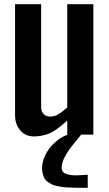

<svg xmlns="http://www.w3.org/2000/svg" viewBox="-20 -645 524 920"><path d="M181.6 161.1Q181.6 134.3 193.1 107.2Q204.6 80.1 222.7 58.8Q240.7 37.6 262.9 21.7Q285.2 5.9 306.6 0H369.1Q364.3 6.3 354.7 17.6Q345.2 28.8 337.4 38.6Q329.6 48.3 319.8 61Q310.1 73.7 302.7 85.4Q295.4 97.2 288.8 109.6Q282.2 122.1 278.8 134.8Q275.4 147.5 275.4 159.2Q275.4 170.4 281.5 178Q287.6 185.5 298.8 189Q310.1 192.4 320.8 193.8Q331.5 195.3 345.7 195.3Q355 195.3 374.3 193.8Q393.6 192.4 400.4 192.4V254.9H378.4Q355.5 254.9 341.1 254.6Q326.7 254.4 307.4 253.4Q288.1 252.4 276.1 250.5Q264.2 248.5 249.5 245.4Q234.9 242.2 225.8 237.3Q216.8 232.4 207.5 225.6Q198.2 218.8 193.1 209.5Q188 200.2 184.8 188Q181.6 175.8 181.6 161.1ZM302.2 -67.4Q283.7 -51.3 275.1 -43.9Q266.6 -36.6 249 -24.2Q231.4 -11.7 218 -6.1Q204.6 -0.5 184.6 4.2Q164.6 8.8 143.1 8.8Q102.1 8.8 77.1 -20.3Q52.2 -49.3 52.2 -92.3V-625H177.2V-130.4Q177.2 -110.8 189.2 -98.6Q201.2 -86.4 220.2 -86.4Q230.5 -86.4 240.2 -88.9Q250 -91.3 259.5 -97.4Q269 -103.5 274.4 -107.2Q279.8 -110.8 289.8 -119.6Q299.8 -128.4 302.2 -130.4V-625H427.2V0H302.2Z"/></svg>

Font: OswaldRegular
Style: Regular
Weight: 400
Designer: vernon adams
Foundry: vernon adams
Version: Version 1.000